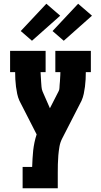

<svg xmlns="http://www.w3.org/2000/svg" viewBox="-20 -1007 540 1027"><path d="M101 0V-114H152Q153 -136 154 -158Q155 -180 157.5 -202Q160 -224 164.5 -245.5Q169 -267 176 -288L84 -468Q76 -486 72 -505Q68 -524 65.5 -543.5Q63 -563 62 -582.5Q61 -602 61 -621H34V-735H224V-621H197Q198 -608 198.5 -595Q199 -582 200 -569Q201 -556 202 -542.5Q203 -529 208 -517L247 -428L294 -520Q298 -528 298 -536.5Q298 -545 299 -553.5Q300 -562 300.5 -570.5Q301 -579 301.5 -587.5Q302 -596 302.5 -604.5Q303 -613 303 -621H276V-735H466V-621H439Q439 -602 438 -582.5Q437 -563 434.5 -543.5Q432 -524 428 -505Q424 -486 416 -468L313 -267Q302 -246 298 -222.5Q294 -199 292 -175.5Q290 -152 289.5 -128.5Q289 -105 289 -82V0ZM321 -789 261 -841 398 -987 472 -923ZM151 -789 91 -841 228 -987 302 -923Z"/></svg>

Font: Iosevka Curly Slab Heavy
Style: Regular
Weight: 900
Monospace: yes
Designer: Belleve Invis
Foundry: Belleve Invis
Version: Version 22.1.2; ttfautohint (v1.8.4)